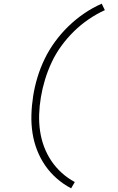

<svg xmlns="http://www.w3.org/2000/svg" viewBox="-20 -861 640 1042"><path d="M366 161Q324 139 288 107.5Q252 76 225.5 37.5Q199 -1 181.5 -45.5Q164 -90 156.5 -138.5Q149 -187 150.5 -238Q152 -289 160 -340Q168 -391 183.5 -442Q199 -493 222.5 -541.5Q246 -590 278.5 -634.5Q311 -679 350.5 -717.5Q390 -756 436 -787.5Q482 -819 532 -841L549 -806Q503 -785 460 -755.5Q417 -726 380 -689.5Q343 -653 312.5 -611Q282 -569 260.5 -523Q239 -477 224.5 -429.5Q210 -382 202 -334Q194 -287 192.5 -240.5Q191 -194 197.5 -149.5Q204 -105 219.5 -64Q235 -23 259 12.5Q283 48 315 77Q347 106 386 127Z"/></svg>

Font: Iosevka Aile XLt Obl
Style: Regular
Weight: 200
Italic angle: -9°
Designer: Belleve Invis
Foundry: Belleve Invis
Version: Version 31.1.0; ttfautohint (v1.8.4)